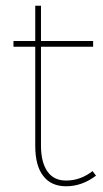

<svg xmlns="http://www.w3.org/2000/svg" viewBox="-20 -650 360 670"><path d="M315 -37 303 -53C275 -31 244 -20 211 -20C182 -20 161 -30 146 -51C131 -72 123 -102 123 -142V-487H305V-507H123V-630H103V-507H27V-487H103V-142C103 -95 112 -60 131 -36C149 -12 176 0 211 0C247 0 282 -12 315 -37Z"/></svg>

Font: Argentum Sans Thin
Style: Regular
Weight: 250
Designer: Julieta Ulanovsky
Foundry: Julieta Ulanovsky
Version: Version 5.001;February 15, 2019;FontCreator 11.5.0.2425 64-b